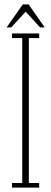

<svg xmlns="http://www.w3.org/2000/svg" viewBox="-20 -852 232 872"><path d="M34.5 0V-21H81V-679H34.5V-700H158V-679H111V-21H158V0ZM10 -727.5 83.5 -832H110L183 -727.5H162L96.5 -799L31 -727.5Z"/></svg>

Font: Imbue 50pt Thin
Style: Regular
Weight: 100
Designer: Tyler Finck
Foundry: Etcetera Type Company
Version: Version 1.102; ttfautohint (v1.8.3)